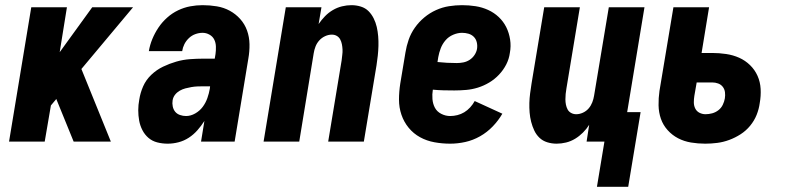

<svg xmlns="http://www.w3.org/2000/svg" viewBox="-20 -548 3040 743"><path d="M15 0 101 -520H239L211 -346L337 -520H495L295 -281L409 0H265L199 -162L198 -165L177 -140L153 0Z M629 8Q608 8 588.5 3Q569 -2 554.5 -14.5Q540 -27 531 -44.5Q522 -62 518.5 -81.5Q515 -101 515 -121.5Q515 -142 519 -163Q523 -189 534 -214Q545 -239 565.5 -258.5Q586 -278 611 -290Q636 -302 662 -309.5Q688 -317 714.5 -319Q741 -321 766 -321H811L814 -339Q816 -353 815.5 -368Q815 -383 809 -395Q803 -407 790.5 -414Q778 -421 764 -421Q750 -421 736 -416Q722 -411 711 -400.5Q700 -390 693.5 -377Q687 -364 685 -350H556Q560 -374 569.5 -397Q579 -420 593 -441Q607 -462 626.5 -479.5Q646 -497 669 -508Q692 -519 716 -523.5Q740 -528 764 -528Q792 -528 819 -523.5Q846 -519 869 -506.5Q892 -494 909.5 -474.5Q927 -455 936 -430Q945 -405 945.5 -377Q946 -349 941 -321L888 0H758L771 -80Q759 -61 744 -44Q729 -27 710.5 -15Q692 -3 671 2.5Q650 8 629 8ZM700 -99Q718 -99 735.5 -109Q753 -119 764.5 -134.5Q776 -150 782.5 -168.5Q789 -187 792 -205L793 -214H766Q755 -214 743.5 -213.5Q732 -213 720.5 -211Q709 -209 697.5 -206Q686 -203 675.5 -197Q665 -191 657.5 -181.5Q650 -172 648 -160Q646 -148 648.5 -136Q651 -124 658 -115.5Q665 -107 676.5 -103Q688 -99 700 -99Z M1000 0 1086 -520H1224L1213 -455Q1224 -471 1237.5 -485Q1251 -499 1268 -509Q1285 -519 1303.5 -523.5Q1322 -528 1340 -528Q1359 -528 1376.5 -522.5Q1394 -517 1406 -505Q1418 -493 1426 -477Q1434 -461 1438 -443.5Q1442 -426 1443.5 -407.5Q1445 -389 1444.5 -370.5Q1444 -352 1442 -333Q1440 -314 1437 -295L1388 0H1250L1302 -314Q1303 -325 1304.5 -335.5Q1306 -346 1305.5 -356.5Q1305 -367 1303 -377Q1301 -387 1296.5 -395.5Q1292 -404 1283.5 -409Q1275 -414 1264 -414Q1251 -414 1238 -408Q1225 -402 1215.5 -391.5Q1206 -381 1201 -368Q1196 -355 1194 -342L1138 0Z M1722 8Q1691 8 1661 2.5Q1631 -3 1605.5 -17Q1580 -31 1561.5 -53.5Q1543 -76 1533.5 -104Q1524 -132 1524 -162.5Q1524 -193 1529 -225L1549 -345Q1553 -370 1561.5 -394.5Q1570 -419 1585.5 -441Q1601 -463 1622 -480.5Q1643 -498 1667.5 -509Q1692 -520 1717.5 -524Q1743 -528 1768 -528Q1795 -528 1820.5 -524Q1846 -520 1869 -509.5Q1892 -499 1910 -482Q1928 -465 1939 -443Q1950 -421 1954 -395Q1958 -369 1953 -343Q1950 -320 1939 -298.5Q1928 -277 1911 -259Q1894 -241 1873 -228.5Q1852 -216 1829.5 -209Q1807 -202 1784 -200Q1761 -198 1738 -198Q1717 -198 1696.5 -198.5Q1676 -199 1655 -201Q1652 -183 1653.5 -164.5Q1655 -146 1663 -131Q1671 -116 1687.5 -107.5Q1704 -99 1722 -99Q1736 -99 1750 -102.5Q1764 -106 1776.5 -113.5Q1789 -121 1799.5 -132.5Q1810 -144 1817 -157L1924 -108Q1909 -82 1887 -59Q1865 -36 1837.5 -20.5Q1810 -5 1780.5 1.5Q1751 8 1722 8ZM1748 -304Q1760 -304 1773 -306.5Q1786 -309 1797.5 -316.5Q1809 -324 1816.5 -335.5Q1824 -347 1826 -359Q1828 -372 1825 -384.5Q1822 -397 1813.5 -405.5Q1805 -414 1793 -417.5Q1781 -421 1768 -421Q1751 -421 1733.5 -413.5Q1716 -406 1704 -392Q1692 -378 1685.5 -361Q1679 -344 1676 -327L1673 -308Q1691 -306 1710 -305Q1729 -304 1748 -304Z M2290 175 2319 0H2250L2260 -65Q2250 -49 2236 -35Q2222 -21 2205.5 -11Q2189 -1 2170.5 3.5Q2152 8 2134 8Q2115 8 2097.5 2.5Q2080 -3 2067.5 -15Q2055 -27 2047.5 -43Q2040 -59 2035.5 -76.5Q2031 -94 2029.5 -112.5Q2028 -131 2028.5 -149.5Q2029 -168 2031.5 -187Q2034 -206 2037 -225L2086 -520H2224L2172 -206Q2170 -195 2169 -184.5Q2168 -174 2168 -163.5Q2168 -153 2170 -143Q2172 -133 2176.5 -124.5Q2181 -116 2190 -111Q2199 -106 2210 -106Q2223 -106 2236 -112Q2249 -118 2258 -128.5Q2267 -139 2272 -152Q2277 -165 2279 -178L2336 -520H2474L2407 -114H2459L2411 175Z M2709 8Q2681 8 2654 3.5Q2627 -1 2604 -13Q2581 -25 2563.5 -44.5Q2546 -64 2537.5 -88.5Q2529 -113 2528.5 -140.5Q2528 -168 2532 -196L2586 -520H2724L2695 -343H2736Q2763 -343 2790 -339Q2817 -335 2840.5 -324.5Q2864 -314 2882.5 -296Q2901 -278 2911.5 -254.5Q2922 -231 2923.5 -204Q2925 -177 2920 -149Q2917 -126 2908 -103.5Q2899 -81 2883 -61.5Q2867 -42 2846 -28.5Q2825 -15 2802 -6.5Q2779 2 2755.5 5Q2732 8 2709 8ZM2710 -106Q2723 -106 2736 -109.5Q2749 -113 2760 -121.5Q2771 -130 2777 -142.5Q2783 -155 2785 -167Q2787 -179 2785.5 -191Q2784 -203 2777 -212Q2770 -221 2759 -225Q2748 -229 2736 -229H2676L2667 -177Q2665 -165 2665 -152Q2665 -139 2670.5 -128Q2676 -117 2687 -111.5Q2698 -106 2710 -106Z"/></svg>

Font: Iosevka SS04 Heavy
Style: Italic
Weight: 900
Italic angle: -9°
Monospace: yes
Designer: Belleve Invis
Foundry: Belleve Invis
Version: Version 19.0.0; ttfautohint (v1.8.4)